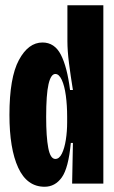

<svg xmlns="http://www.w3.org/2000/svg" viewBox="-20 -700 436 732"><path d="M150 12Q83 12 49.5 -60.5Q16 -133 16 -262Q16 -404 52 -471Q88 -538 142 -538Q188 -538 212 -491.5Q236 -445 247 -357H258Q249 -412 243 -459.5Q237 -507 237 -543V-680H374V-249V0H255L258 -155H250Q241 -59 215.5 -23.5Q190 12 150 12ZM191 -94Q206 -94 216 -114.5Q226 -135 231 -167Q236 -199 236 -234V-255Q236 -298 231 -335.5Q226 -373 215.5 -395.5Q205 -418 191 -418Q174 -418 165 -379Q156 -340 156 -254Q156 -178 164 -136Q172 -94 191 -94Z"/></svg>

Font: Bricolage Grotesque 96pt Condensed Bricolage Grotesque 48pt Condensed Regular
Style: Bold
Weight: 700
Width: 3
Designer: Mathieu Triay
Foundry: Atelier Triay
Version: Version 1.001; ttfautohint (v1.8.4.7-5d5b);gftools[0.9.33.de